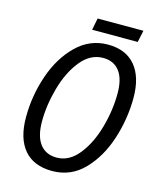

<svg xmlns="http://www.w3.org/2000/svg" viewBox="-125 -935 859 1033"><g transform="rotate(15 304.5 -418.0)"><path d="M54 -234Q54 -354 93 -467.5Q132 -581 206 -653Q280 -725 380 -725Q480 -725 533 -662Q586 -599 586 -483Q586 -367 549.5 -253.5Q513 -140 440.5 -65Q368 10 264 10Q161 10 107.5 -53Q54 -116 54 -234ZM497 -485Q497 -565 465 -607Q433 -649 374 -649Q302 -649 249.5 -583.5Q197 -518 170 -421Q143 -324 143 -234Q143 -152 175.5 -109Q208 -66 269 -66Q338 -66 390 -130.5Q442 -195 469.5 -292.5Q497 -390 497 -485ZM289 -846H544L530 -780H276Z"/></g></svg>

Font: Noto Sans UI Narrow
Style: Italic
Weight: 400
Width: 4
Italic angle: -12°
Designer: Monotype Design Team
Foundry: Monotype Imaging Inc.
Version: Version 1.001